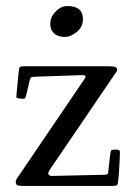

<svg xmlns="http://www.w3.org/2000/svg" viewBox="-20 -611 453 634"><path d="M156.7 -564.7Q177.2 -591.1 202.4 -591.1Q253.9 -591.1 253.9 -547.9Q253.9 -522.5 233.8 -505.7Q213.6 -489 192.7 -489Q171.9 -489 158.9 -500.4Q146 -511.7 146 -531.2Q146 -550.8 156.7 -564.7ZM376 -110.1Q376 -92.3 373.2 -47.9Q370.4 -3.4 367.1 -0.2Q363.8 2.9 352.1 2.9H56.9Q37.4 2.9 34.7 -1.2Q32 -5.4 32 -11.5Q32 -17.6 43 -32L256.1 -345.9Q264.9 -358.2 261.7 -360.6Q258.5 -363 252.9 -363L102.1 -357.9Q85.2 -357.2 82.5 -355.5Q79.8 -353.8 76.9 -341.1L66.9 -298.1Q64.2 -285.6 60.1 -285.2Q55.9 -284.7 53 -284.9Q50 -285.2 47.6 -285.4Q45.2 -285.6 44.1 -285.8Q43 -285.9 41 -286.1Q39.1 -286.4 38.1 -286.9Q37.1 -287.4 36.1 -287.8Q33.9 -288.8 33.9 -290.8Q33.9 -292.7 35.2 -306.6Q38.1 -336.2 40.4 -361.3Q42.7 -386.5 45.2 -389.3Q47.6 -392.1 59.1 -392.1H340.1Q366.9 -392.1 366.9 -382.1Q366.9 -376.7 362.3 -370.5Q357.7 -364.3 356.9 -363L146 -53Q136.2 -38.3 140.6 -34.2Q145 -30 149.9 -30L324 -33.9Q326.7 -33.9 328.6 -34.3Q330.6 -34.7 331.9 -34.8Q333.3 -34.9 334.2 -36Q335.2 -37.1 335.8 -37.5Q336.4 -37.8 336.8 -39.7Q337.2 -41.5 337.4 -42Q337.9 -44.4 337.9 -48.1L344 -102.1Q345.5 -113 347.9 -115Q350.3 -116.9 363.2 -116.9Q376 -116.9 376 -110.1Z"/></svg>

Font: Fanwood Text
Style: Regular
Weight: 400
Version: Version 1.1001